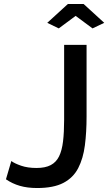

<svg xmlns="http://www.w3.org/2000/svg" viewBox="-20 -936 545 967"><path d="M37 -125Q53 -113 86 -101.5Q119 -90 164 -90Q208 -90 235.5 -104.5Q263 -119 277.5 -148.5Q292 -178 297.5 -224Q303 -270 303 -333V-710H416V-349Q416 -270 407.5 -204Q399 -138 374 -89.5Q349 -41 299.5 -15Q250 11 167 11Q118 11 80 0Q42 -11 10 -33ZM218 -821 322 -916H401L505 -821L446 -793L361 -856L276 -793Z"/></svg>

Font: Raleway Thin SemiBold
Style: Regular
Weight: 600
Version: Version 4.026